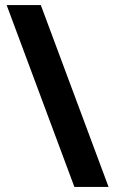

<svg xmlns="http://www.w3.org/2000/svg" viewBox="-20 -734 452 754"><path d="M140.3 -714 406.3 0H272.1L6.1 -714Z"/></svg>

Font: Noto Sans Hebrew
Style: Regular
Weight: 400
Designer: Monotype Design Team
Foundry: Monotype Imaging Inc.
Version: Version 2.003;January 10, 2023;FontCreator 14.0.0.2877 64-bi